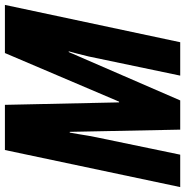

<svg xmlns="http://www.w3.org/2000/svg" viewBox="-9 -748 754 782"><g transform="rotate(-90 368.0 -357.0)"><path d="M148 -714H332L342 -249H345L543 -714H739L587 0H451L529 -373L541 -421L550 -454H547L350 0H231L222 -450H219L213 -416Q206 -371 200 -342L129 0H-3Z"/></g></svg>

Font: Noto Sans Display Ex Bold Cond
Style: Italic
Weight: 800
Width: 3
Italic angle: -12°
Designer: Monotype Design team
Foundry: Monotype Imaging Inc.
Version: Version 1.000